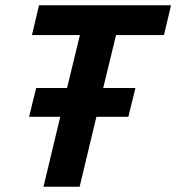

<svg xmlns="http://www.w3.org/2000/svg" viewBox="-20 -713 673 733"><path d="M146 0 210 -267H91L118 -377H236L285 -579H102L129 -693H633L606 -579H423L374 -377H497L470 -267H348L284 0Z"/></svg>

Font: Ubuntu Sans Mono
Style: Italic
Weight: 400
Italic angle: -13.5°
Monospace: yes
Designer: Dalton Maag Ltd
Foundry: Dalton Maag Ltd
Version: Version 1.006